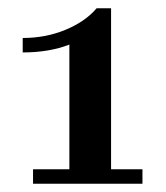

<svg xmlns="http://www.w3.org/2000/svg" viewBox="-20 -776 403 465"><path d="M249 -756V-366H325V-331H60V-366H148V-668Q99 -649 35 -649V-684Q91 -684 139 -704Q187 -724 214 -756Z"/></svg>

Font: Croissant One
Style: Regular
Weight: 400
Designer: Eduardo Rodriguez Tunni
Foundry: Eduardo Rodriguez Tunni
Version: Version 1.001